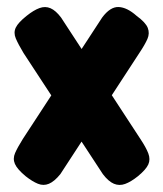

<svg xmlns="http://www.w3.org/2000/svg" viewBox="-20 -516 465 547"><path d="M369 -471Q395 -452 401 -436.5Q407 -421 400 -405Q393 -389 377 -365L152 -20Q135 1 119.5 7.5Q104 14 88 7.5Q72 1 53 -14Q29 -34 22.5 -49Q16 -64 23 -80Q30 -96 45 -120L271 -466Q294 -497 318 -496Q342 -495 369 -471ZM56 -471Q76 -487 92.5 -493Q109 -499 124 -492.5Q139 -486 154 -466L380 -120Q396 -96 402.5 -79Q409 -62 402.5 -47.5Q396 -33 373 -14Q353 2 336.5 8Q320 14 304.5 7.5Q289 1 273 -20L47 -365Q32 -390 25 -406.5Q18 -423 25 -437.5Q32 -452 56 -471Z"/></svg>

Font: Fredoka Condensed SemiBold
Style: Regular
Weight: 600
Width: 3
Designer: Ben Nathan
Foundry: Milena B. Brandão, Ben Nathan
Version: Version 2.001